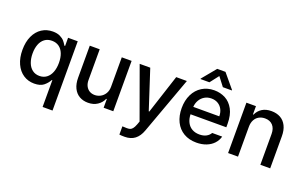

<svg xmlns="http://www.w3.org/2000/svg" viewBox="-103 -1224 3014 1900"><g transform="rotate(20 1404.5 -273.5)"><path d="M420.9 -83H416Q394.5 -43.9 359.9 -16.6Q325.2 10.7 261.7 10.7Q197.8 10.7 147.5 -22.5Q97.2 -55.7 68.6 -117.9Q40 -180.2 40 -263.7Q40 -348.1 68.6 -409.9Q97.2 -471.7 147.7 -504.4Q198.2 -537.1 262.7 -537.1Q308.1 -537.1 338.6 -522.2Q369.1 -507.3 386 -487.8Q402.8 -468.3 416 -444.3H423.8V-530.3H525.4V199.2H420.9ZM423.8 -265.6Q423.8 -321.3 407.7 -362.3Q391.6 -403.3 360.4 -425.8Q329.1 -448.2 285.2 -448.2Q240.2 -448.2 209 -424.8Q177.7 -401.4 162.1 -360.1Q146.5 -318.8 146.5 -265.6Q146.5 -211.4 162.4 -168.9Q178.2 -126.5 209.7 -102.3Q241.2 -78.1 285.2 -78.1Q328.6 -78.1 359.9 -101.6Q391.1 -125 407.5 -167.5Q423.8 -210 423.8 -265.6Z M989.3 -530.3H1092.8V0H991.2V-91.8H985.4Q966.3 -47.4 925.3 -20.3Q884.3 6.8 827.1 6.8Q775.4 6.8 735.8 -16.1Q696.3 -39.1 674.3 -84Q652.3 -128.9 652.3 -193.4V-530.3H756.8V-206.1Q756.8 -170.4 770.5 -143.6Q784.2 -116.7 808.3 -102.3Q832.5 -87.9 864.3 -87.9Q894.5 -87.9 923.3 -102.8Q952.1 -117.7 970.7 -147.7Q989.3 -177.7 989.3 -220.7Z M1228.5 196.3V109.4Q1252 111.3 1275.4 111.3Q1295.4 111.3 1308.6 107.4Q1321.8 103.5 1334.7 88.4Q1347.7 73.2 1359.4 42L1372.1 6.8L1177.7 -530.3H1289.1L1422.9 -119.1H1428.7L1562.5 -530.3H1674.8L1456.1 70.3Q1433.1 134.3 1390.9 166.7Q1348.6 199.2 1284.2 199.2Q1249 199.2 1228.5 196.3Z M1717.8 -261.7Q1717.8 -342.8 1748.3 -405.3Q1778.8 -467.8 1834.5 -502.4Q1890.1 -537.1 1962.9 -537.1Q2026.9 -537.1 2080.1 -509.3Q2133.3 -481.4 2165.8 -421.6Q2198.2 -361.8 2198.2 -270.5V-233.4H1821.3Q1822.8 -184.1 1841.6 -148.2Q1860.4 -112.3 1893.6 -93.8Q1926.8 -75.2 1970.7 -75.2Q2013.2 -75.2 2042.5 -91.1Q2071.8 -106.9 2085.9 -132.8H2191.4Q2179.7 -89.8 2149.4 -57.4Q2119.1 -24.9 2073 -7.1Q2026.9 10.7 1969.7 10.7Q1892.6 10.7 1835.7 -22.9Q1778.8 -56.6 1748.3 -118.2Q1717.8 -179.7 1717.8 -261.7ZM2095.7 -311.5Q2095.7 -352.1 2079.3 -383.8Q2063 -415.5 2033.2 -433.3Q2003.4 -451.2 1963.9 -451.2Q1923.3 -451.2 1891.8 -432.4Q1860.4 -413.6 1842.3 -381.6Q1824.2 -349.6 1821.8 -311.5ZM1960 -686.5 1888.7 -594.7H1794.9V-599.6L1916 -746.1H2002.9L2125 -599.6V-594.7H2030.3Z M2406.2 0H2301.8V-530.3H2402.3V-443.4H2408.2Q2427.7 -487.3 2467.3 -512.2Q2506.8 -537.1 2564.5 -537.1Q2619.6 -537.1 2660.2 -514.4Q2700.7 -491.7 2722.9 -446.8Q2745.1 -401.9 2745.1 -336.9V0H2641.6V-324.2Q2641.6 -381.8 2611.8 -414.6Q2582 -447.3 2529.3 -447.3Q2493.7 -447.3 2465.6 -431.6Q2437.5 -416 2421.9 -386Q2406.2 -356 2406.2 -314.5Z"/></g></svg>

Font: WEMIX Pretendard Medium
Style: Regular
Weight: 500
Designer: Base glyphs from Inter by Rasmus Andersson; Hangeul glyphs from Noto Sans CJK(Source Han Sans) by Jang Soo-young and Kan
Foundry: Kil Hyung-jin
Version: Version 1.000